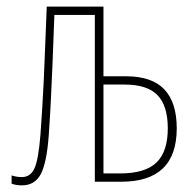

<svg xmlns="http://www.w3.org/2000/svg" viewBox="-20 -548 570 579"><path d="M46 11Q29 11 15 6V-19Q30 -14 46 -14Q72 -14 84 -40.5Q96 -67 102 -142Q105 -185 107.5 -224Q110 -263 112 -306.5Q114 -350 116 -403.5Q118 -457 121 -528H292V-318H360Q438 -318 475.5 -278.5Q513 -239 513 -161Q513 0 346 0H266V-503H144Q141 -419 138.5 -359Q136 -299 133.5 -248Q131 -197 127 -140Q121 -57 103 -23Q85 11 46 11ZM292 -25H342Q418 -25 452 -58Q486 -91 486 -161Q486 -229 455 -261Q424 -293 356 -293H292Z"/></svg>

Font: Noto Sans Mono Condensed Thin
Style: Regular
Weight: 100
Width: 3
Designer: Monotype Design Team
Foundry: Monotype Imaging Inc.
Version: Version 2.014; ttfautohint (v1.8.4.7-5d5b)